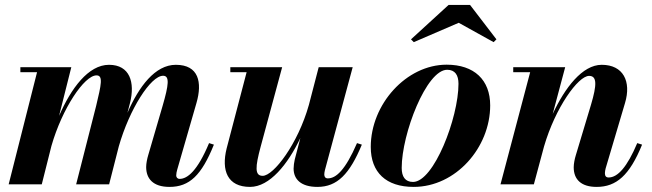

<svg xmlns="http://www.w3.org/2000/svg" viewBox="-20 -724 2560 754"><path d="M408.5 0 446.5 -149C488.5 -296 572 -426.5 620.5 -426.5C647 -426.5 642.5 -390.5 618.5 -308L562 -114.5C558 -101 554 -82.5 554 -68C554 -22.5 581 10 645.5 10C724 10 771.5 -35.5 820 -156L801 -162C755.5 -53 716 -21.5 685.5 -21.5C677 -21.5 672 -27.5 672 -35C672 -42 674 -51 676 -58L751.5 -319.5C775 -400.5 760.5 -469.5 670.5 -469.5C589 -469.5 525.5 -384 480.5 -281L490.5 -319.5C511 -400.5 490 -469.5 408 -469.5C327 -469.5 259 -377 212 -269L260 -460H60V-440.5H125.5L14 0H144L182 -151C224 -297.5 311 -428 359 -428C386 -428 377.5 -391.5 357.5 -308L279 0Z M1088 -460H884.5V-440.5H948.5L870 -141C848.5 -54.5 873 10 962 10C1039 10 1110.5 -79 1159.5 -182L1137.5 -97.5C1135 -86.5 1133 -72.5 1133 -62C1133 -20 1162 10 1226.5 10C1304.5 10 1353 -40.5 1401 -156L1382 -162C1335.5 -54.5 1299 -23.5 1267.5 -23.5C1258 -23.5 1253.5 -29.5 1253.5 -38.5C1253.5 -43.5 1254.5 -50 1256 -56L1365 -460H1231.5L1193 -312C1150 -159 1054.5 -33.5 1011.5 -33.5C979.5 -33.5 982.5 -69 1003.5 -147.5Z M1781.5 -634.5 1918.5 -558.5 1929.5 -569.5 1826 -704.5H1741.5L1594 -569.5L1605 -558.5ZM1604.5 10C1770.5 10 1905 -145 1905 -310C1905 -410 1842.5 -470 1734 -470C1575.5 -470 1436 -314.5 1436 -147C1436 -47 1496 10 1604.5 10ZM1602 -9.5C1571 -9.5 1557.5 -30.5 1557.5 -64.5C1557.5 -198.5 1654.5 -450 1736 -450C1767 -450 1780.5 -429 1780.5 -395C1780.5 -261 1683.5 -9.5 1602 -9.5Z M2062 -440.5 1945.5 0H2076.5L2116.5 -149C2161 -301.5 2250.5 -426 2293.5 -426C2325 -426 2324 -390.5 2301 -313L2241 -113.5C2237 -100.5 2233 -81.5 2233 -67C2233 -19 2262.5 10 2323 10C2400.5 10 2452.5 -35.5 2501.5 -156L2482.5 -162C2443 -68.5 2406 -27 2370 -27C2360 -27 2355.5 -33 2355.5 -44C2355.5 -49 2357 -57.5 2358.5 -63L2434.5 -319.5C2460 -404.5 2427.5 -469.5 2343 -469.5C2267 -469.5 2198.5 -379.5 2150.5 -276.5L2199.5 -460H1995.5V-440.5Z"/></svg>

Font: Bodoni* 11pt
Style: Bold Italic
Weight: 700
Italic angle: -13°
Version: Version 2.3